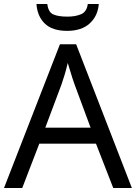

<svg xmlns="http://www.w3.org/2000/svg" viewBox="-20 -938 679 958"><path d="M545 0 459 -221H176L91 0H0L279 -717H360L638 0ZM352 -517Q349 -525 342 -546Q335 -567 328.5 -589.5Q322 -612 318 -624Q311 -593 302 -563.5Q293 -534 287 -517L206 -301H432ZM473 -918Q468 -858 427.5 -821Q387 -784 315 -784Q241 -784 203.5 -820.5Q166 -857 162 -918H216Q221 -877 246 -866Q271 -855 317 -855Q356 -855 384.5 -867Q413 -879 418 -918Z"/></svg>

Font: Noto Sans Mongolian
Style: Regular
Weight: 400
Designer: Monotype Design Team
Foundry: Monotype Imaging Inc.
Version: Version 3.001; ttfautohint (v1.8.4.7-5d5b)